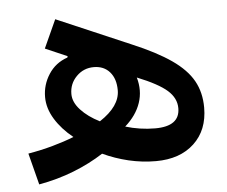

<svg xmlns="http://www.w3.org/2000/svg" viewBox="-46 -599 833 705"><g transform="rotate(-5 370.0 -246.5)"><path d="M70.8 53.2 41 -63Q89.4 -71.3 132.3 -83.3Q175.3 -95.2 210.9 -109.4Q169.4 -142.6 144.8 -182.6Q120.1 -222.7 120.1 -264.2Q120.1 -309.6 145 -348.1Q169.9 -386.7 214.4 -401.9L215.8 -406.7L134.8 -441.9L182.1 -545.9L454.1 -429.2Q543.5 -391.6 597.2 -354.2Q650.9 -316.9 674.8 -273.9Q698.7 -231 698.7 -175.3Q698.7 -92.3 646.5 -43.5Q594.2 5.4 505.4 5.4Q454.6 5.4 405 -6.3Q355.5 -18.1 310.5 -39.1Q260.7 -6.8 200 17.1Q139.2 41 70.8 53.2ZM313 -158.2Q388.2 -207.5 388.2 -266.1Q388.2 -308.6 366.5 -333.5Q344.7 -358.4 307.6 -358.4Q270 -358.4 243.7 -331.8Q217.3 -305.2 217.3 -267.1Q217.3 -236.8 243.7 -208.3Q270 -179.7 313 -158.2ZM403.8 -130.9Q429.7 -123 457.3 -118.9Q484.9 -114.7 513.2 -114.7Q604 -114.7 604 -181.2Q604 -218.3 571.8 -246.8Q539.6 -275.4 461.9 -306.6Q476.1 -257.8 460.9 -212.9Q445.8 -168 403.8 -130.9Z"/></g></svg>

Font: Estedad-FD SemiBold
Style: Regular
Weight: 600
Designer: Amin Abedi
Version: Version 7.3